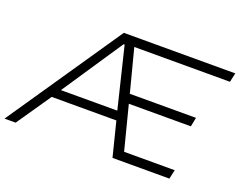

<svg xmlns="http://www.w3.org/2000/svg" viewBox="-128 -888 1359 1088"><g transform="rotate(20 551.5 -344.0)"><path d="M-19 0 450 -688H1122L1110 -633H533L600 -375H999L988 -320H614L682 -55H987L975 0H632L580 -207H190L48 0ZM226 -261H566L477 -627H471Z"/></g></svg>

Font: Saira Expanded Light
Style: Italic
Weight: 300
Width: 7
Italic angle: -12°
Designer: Hector Gatti with collaboration of the Omnibus-Type team
Foundry: Omnibus-Type
Version: Version 1.101